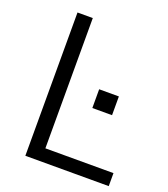

<svg xmlns="http://www.w3.org/2000/svg" viewBox="-135 -826 804 921"><g transform="rotate(20 267.5 -365.5)"><path d="M101.6 0ZM101.6 0V-731.4H179.7V-66.4H527.3V0ZM325.2 -325.2V-420.9H425.8V-325.2Z"/></g></svg>

Font: Batunionen A1
Style: Regular
Weight: 400
Designer: HanYang I&C Co.,Ltd.
Foundry: HanYang I&C Co.,Ltd.
Version: Version 2.50; ttfautohint (v1.6)